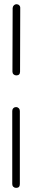

<svg xmlns="http://www.w3.org/2000/svg" viewBox="-20 -659 157 926"><path d="M77.6 -620.1 76.7 -313.5Q76.7 -295.4 58.6 -295.4Q50.8 -295.4 45.4 -300.5Q40 -305.7 40 -313.5L41 -620.1Q41.5 -627.9 46.9 -633.3Q52.2 -638.7 59.6 -638.7Q67.4 -638.7 72.8 -633.3Q78.1 -627.9 77.6 -620.1ZM75.7 -124V229Q75.7 247.1 57.6 247.1Q49.8 247.1 44.4 241.9Q39.1 236.8 39.1 229V-124Q39.1 -131.8 44.4 -137.2Q49.8 -142.6 57.6 -142.6Q64.9 -142.6 70.3 -137.2Q75.7 -131.8 75.7 -124Z"/></svg>

Font: Manjari Thin
Style: Regular
Weight: 100
Designer: Santhosh Thottingal <santhosh.thottingal@gmail.com>
Version: Version 2.000